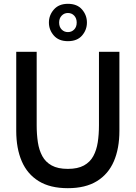

<svg xmlns="http://www.w3.org/2000/svg" viewBox="-20 -971 710 1005"><path d="M335 14Q242.5 14 182.8 -22.8Q123 -59.5 94 -126.8Q65 -194 65 -286V-700H172V-315Q172 -268 178.2 -226.5Q184.5 -185 201.5 -153.8Q218.5 -122.5 250.8 -104.8Q283 -87 335 -87Q387 -87 419.2 -104.8Q451.5 -122.5 468.5 -154Q485.5 -185.5 491.8 -226.8Q498 -268 498 -315V-700H605V-286Q605 -194 576 -126.8Q547 -59.5 487.2 -22.8Q427.5 14 335 14ZM335.5 -755.5Q287.5 -755.5 261.8 -785Q236 -814.5 236 -853Q236 -891.5 262 -921.2Q288 -951 335.5 -951Q384 -951 409.5 -921.2Q435 -891.5 435 -853Q435 -814.5 409.5 -785Q384 -755.5 335.5 -755.5ZM335.5 -803Q355 -803 368.2 -816.5Q381.5 -830 381.5 -853Q381.5 -875 368.5 -889Q355.5 -903 335.5 -903Q316 -903 302.8 -889Q289.5 -875 289.5 -853Q289.5 -830 302.8 -816.5Q316 -803 335.5 -803Z"/></svg>

Font: Cabin SemiCondensedMedium
Style: Regular
Weight: 500
Width: 4
Designer: Pablo Impallari
Foundry: Pablo Impallari. http://www.impallari.com Igino Marini. http://www.ikern.com
Version: Version 3.001